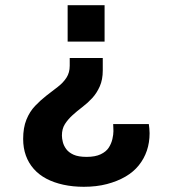

<svg xmlns="http://www.w3.org/2000/svg" viewBox="-20 -546 653 738"><path d="M302 172Q260 172 223.5 164Q187 156 158.5 141Q130 126 110 103.5Q90 81 79.5 52Q69 23 69 -12Q69 -55 81.5 -86Q94 -117 115 -139Q136 -161 158.5 -178.5Q181 -196 202 -212Q223 -228 235.5 -247.5Q248 -267 248 -293V-323H375V-275Q375 -240 363.5 -214Q352 -188 334.5 -169Q317 -150 296.5 -134.5Q276 -119 258.5 -103Q241 -87 229.5 -69Q218 -51 218 -25Q218 -14 221.5 0Q225 14 234.5 27Q244 40 262.5 48.5Q281 57 313 57Q346 57 367 47Q388 37 398 21.5Q408 6 412 -11.5Q416 -29 416 -42Q416 -51 415.5 -58Q415 -65 415 -69H552Q553 -62 554 -52.5Q555 -43 555 -34Q555 2 544.5 33Q534 64 513.5 89.5Q493 115 462 133Q431 151 391 161.5Q351 172 302 172ZM240 -386V-526H382V-386Z"/></svg>

Font: Archivo SemiBold
Style: Bold
Weight: 700
Version: Version 2.001